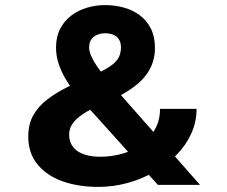

<svg xmlns="http://www.w3.org/2000/svg" viewBox="-20 -726 890 754"><path d="M366.5 8Q287.5 8 225.2 -14.2Q163 -36.5 127 -80.8Q91 -125 91 -190Q91 -238 110.5 -273Q130 -308 164.8 -334.8Q199.5 -361.5 244.2 -383.8Q289 -406 339 -427.5Q388.5 -449 413.2 -466.2Q438 -483.5 446.5 -501Q455 -518.5 455 -540Q455 -556 449.5 -566.8Q444 -577.5 435 -584Q426 -590.5 414.8 -593Q403.5 -595.5 392 -595.5Q380.5 -595.5 369.5 -592.2Q358.5 -589 349.5 -582.5Q340.5 -576 335.2 -565.2Q330 -554.5 330 -539.5Q330 -523.5 338.8 -504.5Q347.5 -485.5 360 -467.2Q372.5 -449 384.5 -434.2Q396.5 -419.5 403.5 -411L765.5 0H600L305 -327.5Q289.5 -345 271.2 -367.5Q253 -390 237 -417Q221 -444 210.5 -475Q200 -506 200 -539.5Q200 -581.5 216.2 -612.8Q232.5 -644 259.8 -664.8Q287 -685.5 321.8 -695.8Q356.5 -706 393 -706Q431.5 -706 466.5 -696.2Q501.5 -686.5 529 -666Q556.5 -645.5 572.5 -613.8Q588.5 -582 588.5 -538.5Q588.5 -490.5 567.2 -452.5Q546 -414.5 504.5 -383.8Q463 -353 402 -327Q366 -311.5 338 -297Q310 -282.5 290.8 -267.2Q271.5 -252 261.5 -234.8Q251.5 -217.5 251.5 -196.5Q251.5 -178 259 -162Q266.5 -146 281.8 -134.5Q297 -123 320.2 -116.8Q343.5 -110.5 375 -110.5Q408 -110.5 441.8 -117.8Q475.5 -125 505.2 -140Q535 -155 558.2 -177.8Q581.5 -200.5 595 -230.8Q608.5 -261 608.5 -298.5H752Q752 -246.5 730.5 -200Q709 -153.5 671.2 -115.8Q633.5 -78 584.2 -50Q535 -22 479.2 -7Q423.5 8 366.5 8Z"/></svg>

Font: Trispace Thin
Style: Bold
Weight: 700
Version: Version 1.210